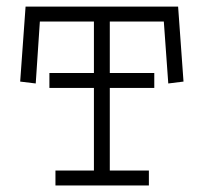

<svg xmlns="http://www.w3.org/2000/svg" viewBox="-20 -570 626 590"><path d="M317.4 -345.7H454.1V-299.8H317.4V-45.9H437.5V0H150.4V-45.9H268.6V-299.8H131.8V-345.7H268.6V-503.9H102.5L89.8 -313.5L42 -319.3L58.6 -549.8H527.3L543.9 -319.3L497.1 -313.5L483.4 -503.9H317.4Z"/></svg>

Font: Thabit
Style: Regular
Weight: 500
Designer: Regenerated by Nadim Shaikli
Foundry: MAK Alagha
Version: 0.01